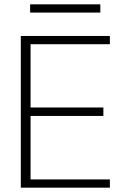

<svg xmlns="http://www.w3.org/2000/svg" viewBox="-20 -866 585 886"><path d="M76 0V-700H487V-662H121V-370H457V-331H121V-38H487V0ZM119 -808V-846H443V-808Z"/></svg>

Font: DM Sans 24pt ExtraLight
Style: Regular
Weight: 250
Designer: Colophon Foundry, Jonny Pinhorn
Foundry: Colophon Foundry
Version: Version 4.004;gftools[0.9.30]